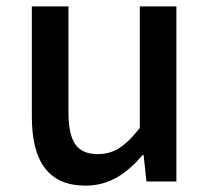

<svg xmlns="http://www.w3.org/2000/svg" viewBox="-20 -570 660 603"><path d="M249 13C324 13 378 -25 428 -83H431L440 0H534V-550H419V-168C373 -110 338 -86 287 -86C222 -86 195 -124 195 -218V-550H80V-204C80 -64 131 13 249 13Z"/></svg>

Font: Source Han Sans JP Medium
Style: Regular
Weight: 500
Designer: Ryoko NISHIZUKA 西塚涼子 (kana, bopomofo & ideographs); Paul D. Hunt (Latin, Greek & Cyrillic); Sandoll Communications 산돌커뮤니
Foundry: Adobe
Version: Version 2.002;hotconv 1.0.116;makeotfexe 2.5.65601